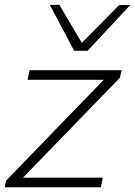

<svg xmlns="http://www.w3.org/2000/svg" viewBox="-30 -791 570 811"><path d="M-10 0 -4.5 -27.5Q53 -87 107.8 -143.8Q162.5 -200.5 210 -249.5L408.5 -454H86.5L95 -494.5H483.5L476.5 -462.5Q451 -436.5 416.5 -400.8Q382 -365 344.5 -326.5Q307 -288 273.5 -253.5L67 -40.5H404L396 0ZM283 -576.5Q257.5 -625 231.8 -673.5Q206 -722 180.5 -770L220.5 -771Q266.5 -692 315.5 -610Q355.5 -650 394.5 -689.5Q433.5 -729 473 -769.5H520Q474 -720 429.5 -672.5Q385 -625 340 -576.5Z"/></svg>

Font: Commissioner ExtraLight
Style: Italic
Weight: 200
Italic angle: -12°
Designer: Kostas Bartsokas
Foundry: Kostas Bartsokas
Version: Version 1.000; ttfautohint (v1.8.3)